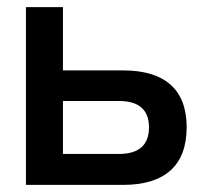

<svg xmlns="http://www.w3.org/2000/svg" viewBox="-20 -520 580 540"><path d="M53 0H326C444 0 505 -55 505 -162C505 -268 444 -322 326 -322H157V-500H53ZM157 -87V-236H314C371 -236 399 -211 399 -162C399 -112 371 -87 314 -87Z"/></svg>

Font: LT Wave Alt Medium
Style: Regular
Weight: 500
Designer: Daniel Lyons
Version: Version 2.5 (Glyphs App)